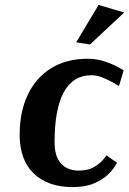

<svg xmlns="http://www.w3.org/2000/svg" viewBox="-20 -750 525 781"><path d="M485 -699 346 -569 290 -578 381 -730ZM464 -400Q464 -400 445.5 -411Q427 -422 401 -433Q375 -444 352 -444Q277 -444 239.5 -375Q202 -306 202 -172Q202 -128 216 -102.5Q230 -77 252 -66.5Q274 -56 299 -56Q339 -56 364 -71.5Q389 -87 401 -102.5Q413 -118 413 -118L456 -88Q456 -88 447 -73Q438 -58 417.5 -38.5Q397 -19 362 -4Q327 11 275 11Q175 11 117.5 -44Q60 -99 60 -202Q60 -295 93 -364.5Q126 -434 188 -472.5Q250 -511 337 -511Q374 -511 407.5 -499.5Q441 -488 462 -476Q483 -464 483 -464Z"/></svg>

Font: Arsenal SC
Style: Bold Italic
Weight: 700
Italic angle: -9.10001°
Designer: Andrij Shevchenko
Foundry: Stairsfor
Version: Version 2.001; ttfautohint (v1.8.4.7-5d5b)